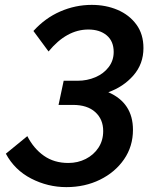

<svg xmlns="http://www.w3.org/2000/svg" viewBox="-20 -751 618 787"><path d="M4 -121 92 -193Q118 -142 160 -112.5Q202 -83 260 -83Q299 -83 331.5 -99.5Q364 -116 383.5 -145.5Q403 -175 403 -214Q403 -262 370.5 -291.5Q338 -321 279 -321H220L241 -420H298Q337 -420 371 -434.5Q405 -449 425.5 -476Q446 -503 446 -538Q446 -582 417.5 -606Q389 -630 342 -630Q253 -630 179 -540L117 -624Q165 -677 227 -704Q289 -731 356 -731Q414 -731 462 -710.5Q510 -690 539 -650.5Q568 -611 568 -554Q568 -489 527 -442Q486 -395 424 -373Q525 -329 525 -219Q525 -151 488.5 -98Q452 -45 390 -14.5Q328 16 252 16Q176 16 108 -19Q40 -54 4 -121Z"/></svg>

Font: Wix Madefor Text SemiBold
Style: Italic
Weight: 600
Italic angle: -12°
Designer: Dalton Maag Ltd
Foundry: Dalton Maag Ltd
Version: Version 3.100